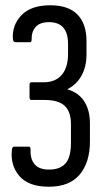

<svg xmlns="http://www.w3.org/2000/svg" viewBox="-20 -515 401 728"><path d="M165 193Q89 193 54 153Q19 113 25 54Q26 41 34 41H89Q96 41 96 52Q94 87 111 107.5Q128 128 166 128Q208 128 228.5 104.5Q249 81 249 27V-45Q249 -91 225.5 -113.5Q202 -136 149 -136H99Q92 -136 92 -146V-194Q92 -203 99 -203H145Q190 -203 214 -231Q238 -259 238 -311V-348Q238 -431 166 -431Q131 -431 115 -412.5Q99 -394 100 -365Q100 -355 94 -355H39Q30 -355 29 -367Q25 -419 61 -457Q97 -495 171 -495Q239 -495 273.5 -460Q308 -425 308 -358V-309Q308 -262 289 -228Q270 -194 236 -177V-176Q278 -164 299.5 -130.5Q321 -97 321 -47V22Q321 100 282.5 146.5Q244 193 165 193Z"/></svg>

Font: Sofia Sans Cond
Style: Regular
Weight: 400
Width: 3
Designer: Botio Nikoltchev, Ani Petrova
Foundry: lettersoup
Version: Version 4.100; ttfautohint (v1.8.3)